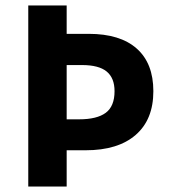

<svg xmlns="http://www.w3.org/2000/svg" viewBox="-20 -683 623 703"><path d="M541.5 -349.1Q541.5 -245.1 476.8 -189Q412.1 -132.8 293.5 -132.8H224.1V0H83.5V-663.1H224.1V-559.1H304.7Q419.9 -559.1 480.7 -505.1Q541.5 -451.2 541.5 -349.1ZM224.1 -246.1H269.5Q335 -246.1 367.2 -270Q399.4 -293.9 399.4 -349.1Q399.4 -397.5 370.6 -421.1Q341.8 -444.8 280.3 -444.8H224.1Z"/></svg>

Font: Bpm'online Open Sans
Style: Bold
Weight: 700
Foundry: Ascender Corporation
Version: Version 1.10